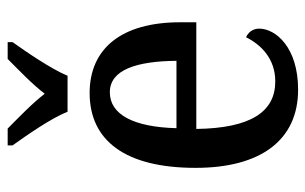

<svg xmlns="http://www.w3.org/2000/svg" viewBox="-172 -634 816 513"><g transform="rotate(-90 236.5 -378.0)"><path d="M194 -606H290C309 -651 353 -715 380 -753V-766H335C306 -737 268 -701 242 -667C216 -701 178 -737 149 -766H104V-753C131 -715 176 -651 194 -606ZM253 10C366 10 416 -50 416 -94C416 -112 405 -124 393 -129C372 -87 334 -51 275 -51C194 -51 150 -116 148 -262H433V-305C433 -463 362 -547 244 -547C117 -547 44 -452 44 -264C44 -90 118 10 253 10ZM330 -315H150C153 -429 186 -493 246 -493C306 -493 329 -422 330 -315Z"/></g></svg>

Font: Noto Serif Hebrew Condensed Medium
Style: Regular
Weight: 500
Width: 3
Designer: Monotype Design Team
Foundry: Monotype Imaging Inc.
Version: Version 2.004